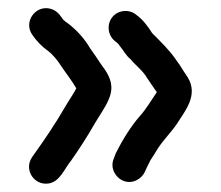

<svg xmlns="http://www.w3.org/2000/svg" viewBox="-20 -472 532 463"><path d="M433 -285C429.7 -290.3 426.3 -295.3 423 -300L413 -316C410.3 -319.3 407 -324 403 -330C387.7 -352.1 365.4 -373.6 347 -392C336.9 -408.2 324.3 -425.1 309 -436C291.4 -450.9 265 -447.6 251.5 -431.5C236.8 -414 239.7 -387.8 256 -374C261.1 -369.7 265.2 -367.4 269 -361C278.9 -349.1 282.6 -339.3 295 -329C306.4 -314.8 324.4 -301.8 334 -285C342.8 -271.2 349.4 -262.8 358 -250C358 -249.3 357.7 -248.7 357 -248C345.1 -230.8 332.4 -208.8 318 -193C295.3 -167.3 274.3 -132.7 259 -102L255 -91C243.9 -67.1 259.1 -44.4 275 -37C298.9 -25.9 321.6 -41.1 329 -57L334 -68L343 -86C347.7 -92.7 353.3 -101.7 360 -113C374.1 -134.9 393.2 -153.3 407 -174C425.6 -203.8 458.9 -241.9 433 -285ZM58 -388C67.8 -373.3 81.6 -359.3 96 -349C108.1 -340 119.6 -325.4 128 -312C139.9 -294.2 153.9 -276.7 164 -259C157 -245 145.4 -229 138 -216C113.1 -172.5 86.3 -133.6 58 -94C36.4 -63.8 61.6 -24.3 97 -29.5C124.8 -33.6 136.1 -66.6 151 -84C171.7 -113.6 190.4 -142.4 209 -175C218.8 -191.8 234.7 -213.9 242 -232C255.4 -262.2 246.3 -284.1 233 -304L223 -318C219.7 -323.3 215.7 -329.3 211 -336L197 -356C184.3 -378.2 165 -399.2 146 -414C142.1 -417.1 132.7 -422.6 130 -428C122.2 -439.7 113.6 -448.5 99 -451.5C64.3 -458.6 36.2 -418.5 58 -388Z"/></svg>

Font: HoneyBee
Style: Bd
Weight: 700
Foundry: Cannot Into Space Fonts
Version: Version 0.89